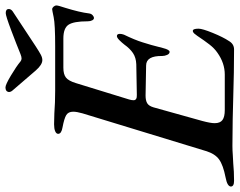

<svg xmlns="http://www.w3.org/2000/svg" viewBox="-147 -765 877 703"><g transform="rotate(-90 291.5 -413.5)"><path d="M-40 -7Q-39 -20 -7 -26Q39 -35 59.5 -50Q80 -65 90 -98L228 -550Q234 -571 234 -584Q234 -602 221.5 -609.5Q209 -617 177 -623Q153 -627 153 -639Q153 -646 162.5 -650Q172 -654 188 -654L228 -653Q267 -650 311 -650H473Q554 -650 580 -655.5Q606 -661 609 -661Q614 -661 618.5 -656Q623 -651 623 -645Q623 -639 614 -612Q598 -560 594 -527Q593 -518 587.5 -513Q582 -508 577 -508Q572 -508 568.5 -514.5Q565 -521 565 -531Q565 -582 552.5 -601Q540 -620 502 -620H395Q371 -620 359 -610.5Q347 -601 339 -575L279 -380Q276 -370 276 -363Q276 -350 296 -351L408 -353Q432 -354 448.5 -365Q465 -376 480 -397Q487 -406 496 -415Q505 -424 511 -424Q519 -424 519 -413Q519 -406 516 -398Q497 -359 488 -330Q479 -303 467 -255Q461 -231 453 -231Q446 -231 442 -240Q438 -249 438 -258Q439 -317 403 -317L293 -319Q275 -319 265 -313Q255 -307 250 -290L200 -111Q192 -81 192 -66Q192 -46 203.5 -37.5Q215 -29 240 -29H370Q412 -29 450 -56Q466 -67 480 -85Q494 -103 512 -130Q516 -136 520.5 -141Q525 -146 530 -146Q538 -146 538 -125Q538 -111 522.5 -73Q507 -35 493 -14Q482 5 462 5Q381 5 286 2Q252 1 206.5 0Q161 -1 109 -1Q93 -1 73.5 0.5Q54 2 45 2Q15 5 -19 5Q-40 5 -40 -7ZM385 -721 311 -807Q306 -813 306 -820Q308 -832 323 -832Q333 -832 366.5 -812Q400 -792 418 -777Q423 -773 429 -773Q435 -773 445 -777Q479 -791 532 -811Q585 -831 595 -831Q610 -831 610 -820Q610 -812 602 -806L473 -721Q453 -708 442.5 -702.5Q432 -697 423 -697Q406 -697 385 -721Z"/></g></svg>

Font: EB Garamond Medium
Style: Italic
Weight: 500
Italic angle: -17.2°
Designer: Georg Duffner and Octavio Pardo
Foundry: Georg Duffner
Version: Version 1.000